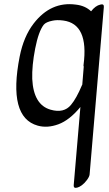

<svg xmlns="http://www.w3.org/2000/svg" viewBox="-20 -563 521 917"><path d="M415 -509Q436 -536 459 -541Q477 -546 476 -530L408 270Q407 281 395 297Q383 313 370.5 322Q358 331 349 333Q331 338 332 322L364 -52Q312 11 259 30.5Q206 50 160 37Q17 -3 74 -293Q93 -389 141 -451Q223 -557 342 -541Q387 -536 415 -509ZM380 -245Q378 -248 379 -253Q405 -449 282 -465Q252 -469 230 -464Q200 -458 189 -445Q164 -413 148 -331Q132 -249 134 -186Q140 -62 222 -39Q285 -21 319 -62Q345 -93 371 -155Q372 -157 373 -159Z"/></svg>

Font: Kavivanar
Style: Regular
Weight: 400
Designer: Tharique Azeez
Foundry: Tharique Azeez
Version: Version 1.88